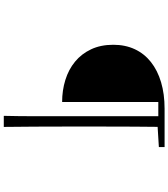

<svg xmlns="http://www.w3.org/2000/svg" viewBox="44 -818 911 1040"><g transform="rotate(90 500.0 -298.5)"><path d="M533 -179Q470 -179 413.5 -196.5Q357 -214 314.5 -249Q272 -284 247.5 -336Q223 -388 223 -456Q223 -521 247 -572.5Q271 -624 316.5 -660Q362 -696 426 -715Q490 -734 569 -734H637V-700H533ZM608 137Q610 54 610 -30.5Q610 -115 610 -200V-734H668Q667 -651 666.5 -566Q666 -481 666 -395V-201Q666 -116 666.5 -31Q667 54 668 137ZM637 -695V-734H777V-703L646 -695Z"/></g></svg>

Font: Noto Serif SC ExtraLight
Style: Regular
Weight: 200
Designer: Ryoko NISHIZUKA 西塚涼子 (kana & ideographs); Frank Grießhammer (Latin, Greek & Cyrillic); Wenlong ZHANG 张文龙 (bopomofo); San
Foundry: Adobe
Version: Version 2.002-H1;hotconv 1.1.0;makeotfexe 2.6.0